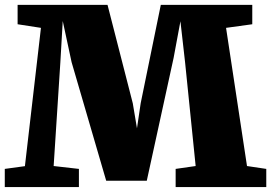

<svg xmlns="http://www.w3.org/2000/svg" viewBox="-21 -763 1106 783"><path d="M-1.5 -74.2 80.6 -85.4 146 -649.4 50.8 -664.1V-743.2H417.5L520.5 -341.8L537.6 -239.7L552.7 -341.8L634.8 -743.2H1007.8V-664.1L900.9 -649.4L986.3 -85.9L1064.9 -74.2V0H695.3V-74.2L776.9 -85.9L733.9 -507.8L714.8 -676.3L687 -526.9L577.6 -25.9H412.1L271 -509.3L234.9 -677.2L225.1 -508.3L197.8 -85.9L300.8 -74.2V0H-1.5Z"/></svg>

Font: Merriweather UltraBold
Style: Regular
Weight: 900
Designer: Eben Sorkin ( sorkintype@gmail.com )
Foundry: Eben Sorkin
Version: Version 1.570; ttfautohint (v1.3) -l 8 -r 32 -G 0 -x 0 -H 60